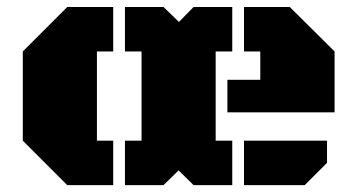

<svg xmlns="http://www.w3.org/2000/svg" viewBox="-20 -539 1037 559"><path d="M343.8 -518.6H456.1L501 -475.1L543.5 -518.6H656.2V-389.2H607.9V-129.4H656.2V0H543.5L500 -43L456.1 0H343.8V-129.4H392.1V-389.2H343.8ZM642.1 -211.9V-306.6H737.8V-389.2H690.4V-518.6H823.7L954.1 -389.2V-211.9ZM690.4 0V-129.4H932.1V-64.9L867.2 0ZM262.2 -129.4H309.6V0H175.8L46.4 -129.4V-389.2L175.8 -518.6H309.6V-389.2H262.2Z"/></svg>

Font: Black Ops One
Style: Regular
Weight: 400
Designer: James Grieshaber
Foundry: James Grieshaber
Version: Version 1.002